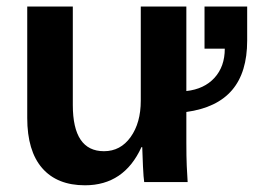

<svg xmlns="http://www.w3.org/2000/svg" viewBox="-20 -548 764 578"><path d="M199.2 -528.3V-231.9Q199.2 -92.8 293 -92.8Q342.8 -92.8 373.3 -135.5Q403.8 -178.2 403.8 -245.1V-528.3H541V-273.9Q594.7 -279.8 625.7 -313.7Q656.7 -347.7 656.7 -401.4H595.7V-528.3H724.1V-425.8Q724.1 -330.1 678.7 -276.9Q633.3 -223.6 541 -210.9V-118.2Q541 -75.7 542.2 -48.6Q543.5 -21.5 544.9 0H414.1Q412.1 -12.2 410.4 -47.4Q408.7 -82.5 408.2 -105H405.8Q353.5 9.8 235.8 9.8Q151.9 9.8 106.9 -42Q62 -93.8 62 -192.9V-528.3Z"/></svg>

Font: Arial
Style: Bold
Weight: 700
Designer: Steve Matteson
Foundry: Ascender Corporation
Version: Version 2.00.3